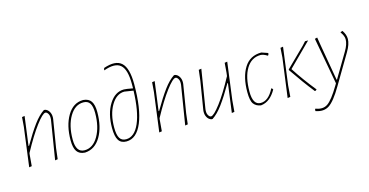

<svg xmlns="http://www.w3.org/2000/svg" viewBox="-87 -1125 3337 1738"><g transform="rotate(-15 1581.5 -256.5)"><path d="M58 4 106 -362 113 -452 138 -456 102 -184H107Q172 -296 221.5 -363Q271 -430 320 -462H331Q355 -455 369 -431.5Q383 -408 382 -377L381 -364L338 -101L326 0L301 4L360 -361L361 -376Q362 -401 351 -418.5Q340 -436 327 -436Q301 -436 237 -351Q173 -266 94 -120L92 -106L83 0Z M683 -458H688Q738 -454 760.5 -421Q783 -388 783 -320Q783 -181 729.5 -90.5Q676 0 584 6H579Q529 3 506 -30.5Q483 -64 483 -134Q483 -273 537.5 -364.5Q592 -456 683 -458ZM683 -437Q604 -437 553.5 -352Q503 -267 503 -137Q503 -15 583 -15Q662 -15 712 -101Q762 -187 762 -317Q762 -379 743 -408Q724 -437 683 -437Z M970 6Q920 6 897 -30Q874 -66 874 -145Q874 -279 929 -367Q984 -455 1068 -455Q1088 -455 1151 -443V-484Q1151 -621 1100.5 -664Q1050 -707 943 -668L941 -670L946 -689Q1061 -729 1116 -678.5Q1171 -628 1171 -477Q1171 -247 1118.5 -120.5Q1066 6 970 6ZM894 -144Q894 -76 912.5 -45Q931 -14 972 -14Q1051 -14 1097.5 -120.5Q1144 -227 1150 -422L1066 -435Q992 -434 943 -351.5Q894 -269 894 -144Z M1277 4 1325 -362 1332 -452 1357 -456 1321 -184H1326Q1391 -296 1440.5 -363Q1490 -430 1539 -462H1550Q1574 -455 1588 -431.5Q1602 -408 1601 -377L1600 -364L1557 -101L1545 0L1520 4L1579 -361L1580 -376Q1581 -401 1570 -418.5Q1559 -436 1546 -436Q1520 -436 1456 -351Q1392 -266 1313 -120L1311 -106L1302 0Z M1794 -455 1735 -90 1734 -75Q1733 -50 1744 -32.5Q1755 -15 1768 -15Q1794 -15 1858.5 -100Q1923 -185 2001 -330L2005 -362L2012 -452L2037 -456L1991 -106L1982 0L1957 4L1993 -267H1988Q1923 -155 1873.5 -88Q1824 -21 1775 11H1764Q1740 4 1726 -19.5Q1712 -43 1713 -74L1714 -87L1757 -350L1769 -451Z M2356 -456 2412 -437 2417 -430 2411 -416 2406 -413Q2369 -436 2342 -436Q2257 -435 2209 -356Q2161 -277 2161 -141Q2161 -16 2234 -16Q2307 -16 2359 -118H2365L2374 -105Q2319 -6 2235 5H2227Q2185 -2 2163 -31.5Q2141 -61 2141 -142Q2141 -283 2195 -369.5Q2249 -456 2356 -456Z M2480 4 2529 -362 2535 -452 2560 -456 2514 -106 2506 0ZM2794 -452 2581 -240Q2657 -123 2752 -5V-2Q2746 4 2737 7L2734 6Q2649 -101 2556 -238L2557 -244L2734 -418L2765 -452Z M2880 -456 2892 -382 2951 -42H2955L3089 -268Q3125 -328 3125 -374Q3125 -406 3097 -444L3098 -449L3116 -455Q3145 -414 3145 -373Q3145 -324 3106 -258L2942 19Q2871 140 2818.5 174.5Q2766 209 2692 183L2694 164L2699 162Q2764 187 2810 155.5Q2856 124 2924 10L2937 -12L2857 -450Z"/></g></svg>

Font: Alegreya Sans Thin
Style: Italic
Weight: 100
Italic angle: -7°
Designer: Juan Pablo del Peral
Foundry: Huerta Tipografica
Version: Version 2.007